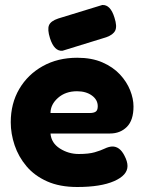

<svg xmlns="http://www.w3.org/2000/svg" viewBox="-20 -730 577 768"><path d="M289 18Q219 18 168.5 -4.5Q118 -27 86 -65Q54 -103 38.5 -149Q23 -195 23 -241Q23 -316 57 -374Q91 -432 151 -465.5Q211 -499 289 -499Q347 -499 389.5 -480.5Q432 -462 459.5 -432.5Q487 -403 500.5 -369Q514 -335 514 -304Q514 -249 487.5 -222.5Q461 -196 420 -196H182Q185 -158 219.5 -136Q254 -114 295 -114Q335 -114 359 -121Q383 -128 398.5 -135.5Q414 -143 428 -144Q459 -145 478 -107Q490 -84 490 -66Q490 -29 436.5 -5.5Q383 18 289 18ZM182 -278H340Q355 -278 363 -283.5Q371 -289 371 -305Q371 -331 347.5 -348Q324 -365 288 -365Q242 -365 212 -338.5Q182 -312 182 -278ZM230 -527Q197 -524 180 -577Q169 -612 176 -629Q183 -646 213 -656L389 -710Q422 -712 438 -659Q449 -625 441 -608Q433 -591 405 -581Z"/></svg>

Font: Fredoka SemiBold
Style: Regular
Weight: 600
Designer: Ben Nathan
Foundry: Milena B. Brandão, Ben Nathan
Version: Version 2.001